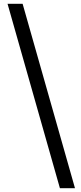

<svg xmlns="http://www.w3.org/2000/svg" viewBox="-20 -797 430 1019"><path d="M20 -777 298 202H378L100 -777Z"/></svg>

Font: コーポレート・ロゴ ver3 Medium
Style: Regular
Weight: 500
Designer: [KANA_main] LOGOTYPE.JP [Source Han Sans] Ryoko NISHIZUKA 西塚涼子 (kana, bopomofo & ideographs); Paul D. Hunt (Latin, Greek
Version: Version 12.001;FEAKit 1.0